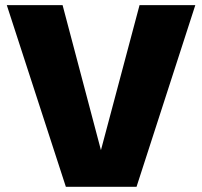

<svg xmlns="http://www.w3.org/2000/svg" viewBox="-20 -723 782 743"><path d="M234.9 0 6.3 -703.1H222.2L376 -121.6H365.2L520 -703.1H735.8L508.3 0Z"/></svg>

Font: Schibsted Grotesk Black
Style: Regular
Weight: 900
Designer: Bakken & Baeck AS, Henrik Kongsvoll
Foundry: Schibsted ASA
Version: Version 1.100;gftools[0.9.25]